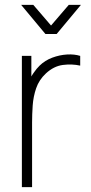

<svg xmlns="http://www.w3.org/2000/svg" viewBox="-20 -770 375 790"><path d="M67 -750H117L190 -665L263 -750H313L213 -630H167ZM70 0V-540H109V-411L96 -428Q104.5 -450 117.5 -469Q130.5 -488 143 -500Q165 -521.5 195.2 -532.8Q225.5 -544 256 -545.8Q286.5 -547.5 310 -540V-500Q276.5 -507.5 239 -502.8Q201.5 -498 169 -468Q140.5 -441.5 128.8 -407Q117 -372.5 114.5 -335.8Q112 -299 112 -266V0Z"/></svg>

Font: Manrope ExtraLight
Style: Regular
Weight: 200
Designer: Mikhail Sharanda
Foundry: Mikhail Sharanda
Version: Version 4.505